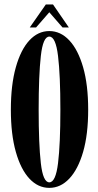

<svg xmlns="http://www.w3.org/2000/svg" viewBox="-20 -854 453 884"><path d="M207 11Q155 11 115.2 -31.8Q75.5 -74.5 52.8 -155Q30 -235.5 30 -349Q30 -463 52.8 -544Q75.5 -625 115.2 -668Q155 -711 207 -711Q259 -711 299.2 -668Q339.5 -625 362.8 -544Q386 -463 386 -349Q386 -235.5 362.8 -155Q339.5 -74.5 299.2 -31.8Q259 11 207 11ZM207 -14.5Q236.5 -14.5 247.2 -102.8Q258 -191 258 -349Q258 -507 247.2 -596.2Q236.5 -685.5 207 -685.5Q178 -685.5 168 -596.2Q158 -507 158 -349Q158 -191 168 -102.8Q178 -14.5 207 -14.5ZM117 -727.5 191 -833.5H224L297 -727.5H268L207 -797.5L146 -727.5Z"/></svg>

Font: Imbue 50pt
Style: Bold
Weight: 700
Designer: Tyler Finck
Foundry: Etcetera Type Company
Version: Version 1.102; ttfautohint (v1.8.3)